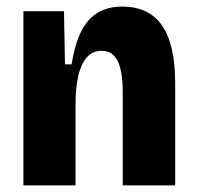

<svg xmlns="http://www.w3.org/2000/svg" viewBox="-20 -562 596 582"><path d="M51 0V-323V-528H174L177 -367H197Q207 -429 226.5 -467.5Q246 -506 277 -524Q308 -542 351 -542Q431 -542 471 -485Q511 -428 511 -309V0H352V-281Q352 -347 336.5 -377.5Q321 -408 288 -408Q261 -408 243.5 -388.5Q226 -369 217.5 -333Q209 -297 209 -246V0Z"/></svg>

Font: Bricolage Grotesque 24pt SemiCondensed ExtraBold
Style: Regular
Weight: 800
Width: 4
Designer: Mathieu Triay
Foundry: Atelier Triay
Version: Version 1.001;gftools[0.9.33.dev8+g029e19f]